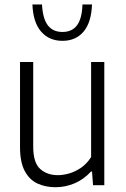

<svg xmlns="http://www.w3.org/2000/svg" viewBox="-20 -814 552 844"><path d="M224 9Q179.5 9 144.2 -7.5Q109 -24 88.5 -62.8Q68 -101.5 68 -168V-541.5H126V-169.5Q126 -99 156.5 -71.5Q187 -44 234.5 -44Q258 -44 284.8 -51.8Q311.5 -59.5 336.8 -77Q362 -94.5 380.5 -123.5V-541.5H438.5V0H389L384.5 -60H380Q348.5 -25.5 308 -8.2Q267.5 9 224 9ZM254.5 -634.5Q196 -634.5 160.8 -675Q125.5 -715.5 122.5 -794.5H164.5Q168 -732 190.2 -702.8Q212.5 -673.5 254.5 -673.5Q296.5 -673.5 318.5 -702.8Q340.5 -732 342.5 -794.5H384.5Q381.5 -715 347.2 -674.8Q313 -634.5 254.5 -634.5Z"/></svg>

Font: Encode Sans SemiCondensed Light
Style: Regular
Weight: 300
Width: 4
Designer: Multiple Designers
Foundry: Impallari Type
Version: Version 3.002